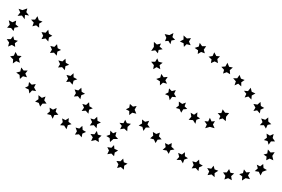

<svg xmlns="http://www.w3.org/2000/svg" viewBox="-153 -440 835 569"><g transform="rotate(90 264.5 -155.5)"><path d="M483 -105 475 -96 478 -85 467 -89 457 -83 458 -95 450 -103 461 -105 465 -116 471 -106ZM443 -76 435 -68 437 -56 426 -61 416 -56 418 -68 410 -76 421 -77 426 -88 432 -78ZM360 -24 351 -16 352 -4 342 -11 331 -6 334 -17 326 -26 338 -27 343 -37 348 -26ZM317 0 308 8 309 20 299 13 288 18 291 7 283 -2 295 -3 301 -13 305 -2ZM274 24 265 31 266 43 256 37 245 41 248 30 240 21 252 20 258 10 262 21ZM231 47 222 55 223 66 213 60 202 65 205 53 197 44H209L215 33L219 44ZM188 70 179 78 180 90 170 84 159 89 162 77 154 68 166 67 172 57 176 68ZM145 94 136 102 137 114 127 108 116 113 119 101 111 93 123 91 128 81 133 92ZM103 119 94 127 96 139 86 134 75 139 77 127 68 119 80 117 86 107 91 117ZM62 146 55 155 58 166 47 162 38 170V158L28 151L40 147L44 136L50 146ZM26 176 24 188 37 189 26 197 27 210 17 202 6 207 10 196 5 181 16 184ZM41 214 52 216 60 207 62 219 72 222 63 229 62 241 53 233 40 236 46 225ZM87 223 98 220 101 209 108 218 119 217 113 227 118 238 106 235 96 242V230ZM134 216 145 210 146 198 154 206 166 203 161 214 168 224 156 223 147 232 145 221ZM180 199 189 192V180L198 187L209 182L206 194L214 203L202 204L195 214L192 202ZM223 176 231 168 229 156 239 161 250 155 248 167 257 175 245 177 240 188 235 178ZM262 148 270 138 266 127 277 131 287 124V136L296 143L285 147L281 158L274 148ZM299 115 305 105 300 94 311 97 320 89 321 101 332 106 321 111 318 123 310 114ZM331 78 336 68 330 58 341 59 348 50 351 61 363 65 352 72 351 84 342 76ZM358 38 361 27 353 18 365 17 371 7 376 18 387 20 378 28 379 40 369 34ZM377 -6 378 -18 368 -25 379 -28 382 -39 390 -30 401 -31 395 -21 398 -8 387 -13ZM383 -53 379 -64 367 -65 375 -73 371 -83 383 -80 392 -88V-74L401 -64L389 -63ZM363 -94 353 -99 344 -92 345 -104 335 -109 345 -114 347 -126 356 -116 369 -115 361 -106ZM321 -121H309L304 -111L299 -121L288 -123L296 -132L294 -143L305 -137L317 -142L314 -130ZM334 -159 341 -168 338 -180 349 -175 358 -182V-170L368 -163L356 -160L352 -149L346 -159ZM371 -191 377 -201 373 -212 384 -209 393 -217 394 -205 404 -199 393 -194 390 -183 382 -192ZM404 -227 409 -237 404 -247 415 -246 423 -255 425 -243 436 -238 426 -232 424 -220 416 -229ZM433 -266 438 -277 431 -286H443L449 -295L453 -284L464 -280L454 -274V-261L445 -269ZM458 -308 461 -319 453 -328 465 -329 471 -339 476 -328 487 -326 478 -318 479 -306 469 -312ZM478 -352 480 -364 471 -371 482 -374 486 -385 493 -374H505L497 -365L499 -353L488 -358ZM491 -399V-410L481 -417L492 -421L494 -432L502 -423L514 -425L508 -414L512 -403L501 -406ZM496 -447 493 -458 482 -461 491 -468 490 -479 500 -473 511 -479 508 -466 515 -455 503 -456ZM487 -493 479 -502 468 -499 473 -509 466 -518 478 -519 484 -529 489 -516 500 -510 489 -505ZM455 -527 444 -528 438 -519 435 -530 423 -532 432 -540 431 -552 442 -545 455 -548 450 -537ZM409 -534 398 -531 395 -520 388 -529 376 -528 382 -538 377 -549 389 -546 399 -553V-541ZM361 -526 351 -520V-508L342 -516L331 -512L335 -524L328 -533H340L348 -542L350 -531ZM316 -508 307 -500 309 -489 299 -495 288 -489 290 -501 282 -510 294 -511 300 -521 305 -510ZM275 -483 266 -474 269 -463 258 -468 249 -461 250 -473 240 -481 252 -484 257 -495 263 -484ZM236 -453 228 -444 233 -433 221 -437 212 -429V-441L202 -448L213 -452L217 -463L224 -453ZM200 -420 194 -410 198 -399 187 -402 178 -394 177 -406 166 -412 178 -417 180 -428 188 -419ZM167 -384 162 -374 167 -363 156 -365 148 -356 146 -368 135 -373 146 -379 147 -390 155 -382ZM138 -345 134 -334 140 -324 129 -325 122 -315 118 -327 107 -330 117 -337V-349L127 -342ZM114 -303 111 -291 119 -283 108 -282 103 -271 97 -282H85L94 -292L93 -304L103 -298ZM98 -257 100 -246 111 -243 101 -237 102 -227 92 -231 81 -226 84 -240 78 -252 90 -249ZM109 -215 118 -211 126 -220 128 -208 138 -206 129 -198 131 -186 119 -194H104L112 -203ZM153 -204 163 -208 166 -220 173 -211 185 -213 179 -202 185 -192 173 -194 163 -186V-198ZM199 -216 209 -223 208 -235 218 -228 228 -233 225 -221 233 -212H221L214 -201L210 -213ZM242 -239 250 -247 247 -259 258 -254 268 -260 267 -248 277 -241 264 -238 259 -227 254 -237ZM281 -268 288 -278 284 -289 295 -285 303 -293 304 -281 314 -275 303 -270 300 -259 293 -268ZM314 -303 320 -313 313 -323 325 -322 331 -331 335 -320 347 -317 336 -310 335 -297 326 -305ZM339 -344 340 -355 329 -360 340 -365 339 -375 349 -369 360 -374 356 -360 360 -346 349 -351ZM334 -387 324 -391 315 -383V-394L304 -398L314 -405L315 -417L326 -408L339 -407L331 -398Z"/></g></svg>

Font: Santa christmas start
Style: Regular
Weight: 400
Designer: MUHAMMAD YONI
Version: Version 001.000